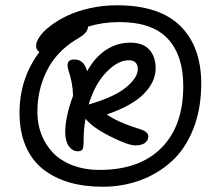

<svg xmlns="http://www.w3.org/2000/svg" viewBox="-20 -877 839 730"><path d="M369.1 -167Q299.8 -167 243.2 -183.6Q186.5 -200.2 143.8 -233.6Q101.1 -267.1 77.6 -321.8Q54.2 -376.5 54.2 -448.2Q54.2 -578.6 129.9 -679.2Q117.2 -686.5 117.2 -703.1Q117.2 -718.3 130.9 -738Q144.5 -757.8 171.9 -778.8Q199.2 -799.8 235.4 -817.1Q271.5 -834.5 321.3 -845.7Q371.1 -856.9 424.8 -856.9Q585.9 -856.9 665.5 -778.3Q745.1 -699.7 745.1 -559.1Q745.1 -463.4 715.3 -387.7Q685.5 -312 633.5 -264.4Q581.5 -216.8 514.2 -191.9Q446.8 -167 369.1 -167ZM122.1 -451.2Q122.1 -405.8 137.2 -366.5Q152.3 -327.1 181.2 -296.6Q210 -266.1 255.9 -248.5Q301.8 -231 358.9 -231Q510.3 -231 593.5 -314.5Q676.8 -397.9 676.8 -549.8Q676.8 -667 617.4 -730.2Q558.1 -793.5 432.1 -793Q371.1 -793 314.9 -775.9Q314 -762.2 303.7 -751.2Q293.5 -740.2 267.1 -725.1Q194.3 -680.2 158.2 -608.2Q122.1 -536.1 122.1 -451.2ZM275.9 -301.8Q255.9 -301.8 241.9 -321Q228 -340.3 228 -375Q228 -432.1 257.8 -513.2Q256.3 -563 240.2 -609.9Q227.5 -650.9 262.2 -650.9Q300.3 -650.9 311 -606Q341.3 -660.2 383.5 -687.5Q425.8 -714.8 475.1 -714.8Q523.9 -714.8 547.9 -688Q571.8 -661.1 571.8 -617.2Q571.8 -565.9 526.9 -520.3Q481.9 -474.6 386.2 -441.9Q426.3 -413.1 502 -389.2Q543.9 -378.4 543.9 -358.9Q543.9 -342.8 531 -333.5Q518.1 -324.2 495.1 -324.2Q466.8 -324.2 398.7 -358.6Q330.6 -393.1 305.2 -425.8Q297.9 -386.7 297.9 -340.8Q297.9 -316.4 293.5 -309.1Q289.1 -301.8 275.9 -301.8ZM469.2 -647.9Q428.2 -647.9 384.3 -602.5Q340.3 -557.1 316.9 -479L320.8 -481Q415.5 -508.3 459.7 -545.2Q503.9 -582 503.9 -613.8Q503.9 -647.9 469.2 -647.9Z"/></svg>

Font: Shantell Sans Normal
Style: Regular
Weight: 300
Designer: Stephen Nixon, Anya Danilova, Shantell Martin
Foundry: Arrow Type
Version: Version 1.006;[559af2be0]